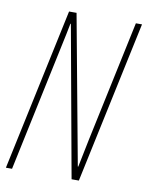

<svg xmlns="http://www.w3.org/2000/svg" viewBox="-82 -773 638 832"><g transform="rotate(10 237.5 -357.0)"><path d="M2 0H29L145 -547C157 -603 164 -636 169 -663H171L291 0H323L475 -714H448L335 -182C329 -153 319 -104 310 -59H308L187 -714H154Z"/></g></svg>

Font: Noto Sans ExtraCondensed Thin
Style: Italic
Weight: 100
Width: 2
Italic angle: -12°
Designer: Monotype Design Team
Foundry: Monotype Imaging Inc.
Version: Version 2.013